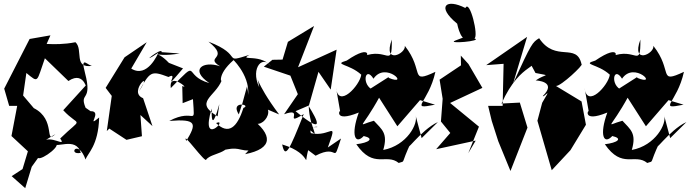

<svg xmlns="http://www.w3.org/2000/svg" viewBox="-20 -802 3613 1005"><path d="M179 -470 244 -617 135 -598 2 -338 28 -248H70L40 -90L126 -10L98 83L41 120L112 183L146 71L179 25C201 38 317 -52 263 -53C266 -19 377 -91 403 -2C333 13 386 -80 428 33C438 0 495 -38 499 -187C426 -127 520 -222 454 -220L428 -238C393 -323 466 -265 425 -420C398 -521 444 -451 466 -458C361 -440 418 -542 375 -581C253 -557 169 -586 203 -564ZM270 -100C210 -43 276 -176 157 -236L101 -302L118 -420C184 -366 170 -371 215 -497L338 -378C429 -439 436 -304 432 -358L311 -225C397 -132 417 -196 295 -77C331 -26 241 -102 201 -58Z M826 -529C831 -561 693 -448 809 -526C807 -522 752 -390 667 -443L748 -581L632 -502L533 -342L565 -300L539 -116L552 -129L642 -70L723 -89L715 -200L778 -142L729 -288C645 -321 793 -452 705 -320C766 -428 769 -434 862 -399C924 -434 815 -299 938 -444L864 -473C789 -553 761 -496 921 -522Z M936 -262 990 -283C1000 -127 1004 -242 866 -169C1013 -181 1009 -154 955 -64C927 -127 1060 62 1060 32C1094 -5 1184 6 1188 -74C1123 23 1159 -41 1241 -19C1357 10 1359 -105 1263 5C1410 -24 1411 -96 1289 -187C1335 -80 1466 -266 1310 -259L1441 -203C1310 -377 1323 -432 1337 -345C1287 -449 1361 -525 1404 -445C1359 -527 1222 -479 1286 -515C1137 -468 1262 -511 1071 -584C1188 -492 1046 -507 1132 -455C1042 -486 971 -437 1076 -367C932 -407 1033 -503 874 -341C861 -431 981 -328 934 -352ZM1249 -262 1230 -203C1182 -278 1300 -254 1254 -237C1222 -135 1176 -94 1111 -158C1180 -186 1025 -26 1088 -234C1085 -113 1112 -200 1128 -257L1119 -193C992 -268 1106 -294 1141 -382C1141 -361 1111 -407 1202 -487C1184 -506 1289 -414 1279 -306C1260 -298 1291 -267 1273 -350Z M1632 13C1759 -54 1718 70 1765 -77L1696 -30C1751 -183 1710 -81 1607 -105C1588 -161 1709 -127 1585 -139C1671 -56 1600 -124 1596 -246C1638 -178 1690 -86 1527 -220L1597 -250L1647 -426L1711 -333L1742 -542L1540 -450L1624 -666L1487 -583L1459 -490L1406 -489L1361 -453L1500 -406L1539 -309L1467 -204C1579 -245 1458 -135 1570 -205C1494 -15 1473 33 1457 -46C1625 5 1565 92 1593 -16Z M2187 -79 2155 -199C2171 -156 2110 -40 1986 -17C2012 -105 1979 -124 1937 -170C1844 -145 1869 -116 1969 -299L1946 -319L2060 -141L2208 -312L2178 -278L2257 -254C2116 -226 2223 -261 2259 -426C2120 -361 2204 -429 2099 -562C2106 -521 1982 -461 2031 -595C2032 -437 2009 -559 1879 -506C1908 -487 1935 -581 1795 -485C1720 -463 1808 -469 1871 -411C1864 -355 1751 -232 1739 -342L1761 -216C1761 -239 1719 -156 1858 -213C1815 -95 1839 -42 1884 -90C1941 -77 1912 -55 1845 -47C1936 85 2002 -2 2067 51C2106 37 2073 66 2133 -60C2083 24 2182 -123 2272 -163ZM2077 -318 2013 -398 1919 -338 1936 -330C1870 -353 1890 -462 1935 -390C1998 -484 2131 -346 2013 -395Z M2431 0 2487 -139 2336 -263 2505 -342 2432 -467 2392 -511 2393 -460 2281 -385 2297 -285 2288 -166 2337 -106 2263 -21 2470 -66ZM2364 -590C2311 -570 2513 -587 2463 -601C2487 -610 2439 -808 2416 -760C2317 -811 2261 -770 2373 -678C2373 -678 2397 -550 2442 -620Z M2783 -420C2869 -402 2837 -418 2784 -381C2784 -381 2900 -377 2821 -299C2829 -291 2874 -356 2818 -264L2793 -170L2868 89L2966 -16L3047 -149L3024 -271L2890 -352C2915 -349 3038 -465 3024 -466C2998 -582 2888 -473 2802 -602C2767 -580 2763 -578 2666 -366L2739 -609L2525 -461L2616 -468L2611 -248H2535L2554 -169L2588 -63L2652 93L2741 -134L2701 -265L2605 -260C2709 -491 2820 -437 2743 -494Z M3488 -79 3456 -199C3472 -156 3411 -40 3287 -17C3313 -105 3280 -124 3238 -170C3145 -145 3170 -116 3270 -299L3247 -319L3361 -141L3509 -312L3479 -278L3558 -254C3417 -226 3524 -261 3560 -426C3421 -361 3505 -429 3400 -562C3407 -521 3283 -461 3332 -595C3333 -437 3310 -559 3180 -506C3209 -487 3236 -581 3096 -485C3021 -463 3109 -469 3172 -411C3165 -355 3052 -232 3040 -342L3062 -216C3062 -239 3020 -156 3159 -213C3116 -95 3140 -42 3185 -90C3242 -77 3213 -55 3146 -47C3237 85 3303 -2 3368 51C3407 37 3374 66 3434 -60C3384 24 3483 -123 3573 -163ZM3378 -318 3314 -398 3220 -338 3237 -330C3171 -353 3191 -462 3236 -390C3299 -484 3432 -346 3314 -395Z"/></svg>

Font: Asimov Silicon
Style: Regular
Weight: 400
Designer: Google
Version: Version 2.000980; 2014